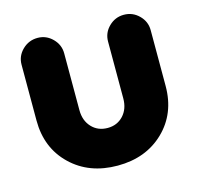

<svg xmlns="http://www.w3.org/2000/svg" viewBox="-84 -609 737 714"><g transform="rotate(-15 284.5 -252.0)"><path d="M36.1 -224.1V-439Q36.1 -472.2 60.5 -496.1Q85 -520 119.1 -520Q152.3 -520 176.3 -495.8Q200.2 -471.7 200.2 -439V-220.2Q200.2 -179.7 223.9 -154.3Q247.6 -128.9 285.2 -128.9Q321.8 -128.9 345.5 -154.3Q369.1 -179.7 369.1 -220.2V-439Q369.1 -472.2 393.3 -496.1Q417.5 -520 451.2 -520Q484.9 -520 509 -496.1Q533.2 -472.2 533.2 -439V-224.1Q533.2 -118.2 463.6 -51Q394 16.1 285.2 16.1Q175.8 16.1 106 -51Q36.1 -118.2 36.1 -224.1Z"/></g></svg>

Font: LT Saeada
Style: Bold
Weight: 700
Designer: Daniel Lyons
Foundry: LyonsType
Version: Version 1.001